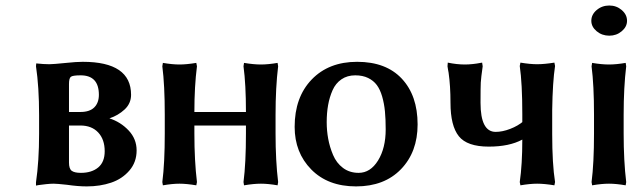

<svg xmlns="http://www.w3.org/2000/svg" viewBox="-20 -663 2284 693"><path d="M229 -258.8H270Q303.7 -258.8 320.3 -275.4Q336.9 -292 336.9 -320.8Q336.9 -391.1 271 -391.1Q241.7 -391.1 235.4 -385.5Q229 -379.9 229 -359.9ZM229 -210V-76.2Q229 -53.7 239 -46.4Q249 -39.1 272 -39.1Q311 -39.1 334.5 -58.6Q357.9 -78.1 357.9 -117.2Q357.9 -159.7 334.5 -184.8Q311 -210 270 -210ZM293 9.8Q261.2 9.8 221.2 3.9Q185.1 0 173.8 0Q162.1 0 146.2 1.7Q130.4 3.4 120.1 4.9L109.9 6.8V-4.9Q121.1 -81.5 121.1 -180.2V-247.1Q121.1 -349.6 109.9 -423.8L110.8 -434.1Q137.7 -431.2 158.2 -431.2Q171.9 -431.2 219.2 -436Q255.4 -439.9 278.8 -439.9Q453.1 -439.9 453.1 -320.8Q453.1 -289.6 429.7 -267.8Q406.2 -246.1 375 -235.8Q415.5 -222.7 444.3 -192.1Q473.1 -161.6 473.1 -120.1Q473.1 -77.6 447 -47.4Q420.9 -17.1 381.1 -3.7Q341.3 9.8 293 9.8Z M867.7 -181.2V-210H681.6V-181.2Q681.6 -82 690.9 -5.9L688.5 5.9Q652.8 0 627.9 0Q602.1 0 567.9 5.9L565.9 -5.9Q574.7 -74.2 574.7 -181.2V-249Q574.7 -355.5 565.9 -423.8L567.9 -436Q602.1 -430.2 627.9 -430.2Q652.8 -430.2 688.5 -436L690.9 -423.8Q681.6 -351.6 681.6 -258.8H867.7Q867.7 -358.4 858.9 -423.8L860.8 -436Q895.5 -430.2 921.9 -430.2Q947.8 -430.2 981.9 -436L983.9 -423.8Q974.6 -347.7 974.6 -249V-181.2Q974.6 -82 983.9 -5.9L981.9 5.9Q947.8 0 921.9 0Q895.5 0 860.8 5.9L858.9 -5.9Q867.7 -74.2 867.7 -181.2Z M1043.5 -205.1Q1043.5 -312 1105 -376Q1166.5 -439.9 1269 -439.9Q1373.5 -439.9 1430.4 -378.9Q1487.3 -317.9 1487.3 -213.9Q1487.3 -114.3 1427.2 -52.2Q1367.2 9.8 1265.1 9.8Q1163.6 9.8 1103.5 -51.3Q1043.5 -112.3 1043.5 -205.1ZM1262.2 -391.1Q1233.4 -391.1 1212.4 -376.7Q1191.4 -362.3 1180.4 -337.4Q1169.4 -312.5 1164.3 -283.9Q1159.2 -255.4 1159.2 -222.2Q1159.2 -191.4 1164.6 -162.1Q1169.9 -132.8 1182.1 -103.8Q1194.3 -74.7 1218 -56.9Q1241.7 -39.1 1274.4 -39.1Q1316.9 -39.1 1344.5 -83.7Q1372.1 -128.4 1372.1 -195.8Q1372.1 -232.9 1369.4 -261Q1366.7 -289.1 1359.4 -314.5Q1352.1 -339.8 1340.1 -356Q1328.1 -372.1 1308.6 -381.6Q1289.1 -391.1 1262.2 -391.1Z M1606 -292Q1606 -353 1599.1 -400.9Q1598.6 -403.3 1597.2 -411.1Q1595.7 -418.9 1595.2 -423.8L1596.2 -437Q1628.4 -430.2 1658.2 -430.2Q1671.4 -430.2 1687 -431.9Q1702.6 -433.6 1711.4 -435.5L1720.2 -437L1722.2 -423.8Q1716.3 -382.3 1715.3 -365Q1714.4 -347.7 1714.4 -292Q1714.4 -187 1769 -187Q1793.5 -187 1821.5 -197.8Q1849.6 -208.5 1870.1 -226.1L1865.2 -222.2V-251Q1865.2 -361.8 1856 -424.8L1858.4 -437Q1893.1 -431.2 1918.9 -431.2Q1944.8 -431.2 1981 -437L1983.4 -424.8Q1974.6 -367.2 1973.1 -266.1V-179.2Q1973.1 -71.3 1983.4 -5.9L1981 5.9Q1944.8 0 1918.9 0Q1893.1 0 1858.4 5.9L1856 -5.9Q1865.2 -69.3 1865.2 -159.2Q1818.4 -133.8 1744.1 -133.8Q1666 -133.8 1636 -171.4Q1606 -209 1606 -292Z M2114.3 -587.9Q2114.3 -610.4 2133.5 -626.7Q2152.8 -643.1 2179.2 -643.1Q2205.1 -643.1 2224.1 -626.7Q2243.2 -610.4 2243.2 -587.9Q2243.2 -566.4 2224.1 -550.3Q2205.1 -534.2 2179.2 -534.2Q2152.8 -534.2 2133.5 -550.3Q2114.3 -566.4 2114.3 -587.9ZM2124 -181.2V-249Q2124 -355.5 2115.2 -423.8L2117.2 -436Q2151.4 -430.2 2178.2 -430.2Q2204.1 -430.2 2238.3 -436L2240.2 -423.8Q2231 -347.7 2231 -249V-181.2Q2231 -82 2240.2 -5.9L2238.3 5.9Q2204.1 0 2178.2 0Q2151.4 0 2117.2 5.9L2115.2 -5.9Q2124 -74.2 2124 -181.2Z"/></svg>

Font: Linear Smooth
Style: Bold
Weight: 700
Designer: Philipp H. Poll, Flanker
Foundry: Philipp H. Poll, reworked by Flanker
Version: Version 1.061 | FøM Fix